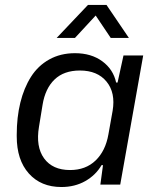

<svg xmlns="http://www.w3.org/2000/svg" viewBox="-20 -749 650 779"><path d="M210 -595.2 336.9 -729H412.1L502.9 -595.2H429.2L368.2 -686L284.2 -595.2ZM229 9.8Q146 9.8 96.9 -45.2Q47.9 -100.1 47.9 -195.8V-202.1Q47.9 -272.9 62.5 -332.5Q77.1 -392.1 105.7 -437.3Q134.3 -482.4 179.9 -507.8Q225.6 -533.2 284.2 -533.2Q350.1 -533.2 394.8 -500.5Q439.5 -467.8 451.2 -414.1H457L481 -523.9H561L467.8 0H387.2L397.9 -79.1H392.1Q368.7 -38.6 326.2 -14.4Q283.7 9.8 229 9.8ZM264.2 -59.1Q327.6 -59.1 367.9 -97.9Q408.2 -136.7 419.9 -204.1L437 -299.8Q449.2 -372.6 412.4 -417.7Q375.5 -462.9 304.2 -462.9Q239.3 -462.9 201.4 -426.5Q163.6 -390.1 152.8 -324.2L138.2 -234.9Q124.5 -153.8 158.9 -106.4Q193.4 -59.1 264.2 -59.1Z"/></svg>

Font: Hubot Sans
Style: Italic
Weight: 400
Italic angle: -10°
Designer: Deni Anggara
Foundry: GitHub
Version: Version 1.001;gftools[0.9.31]